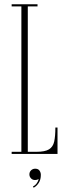

<svg xmlns="http://www.w3.org/2000/svg" viewBox="-20 -720 314 898"><path d="M34.5 0V-10H80V-690H34.5V-700H155.5V-690H110V-10H151Q190.5 -10 209.2 -21.5Q228 -33 233.5 -58Q239 -83 239 -123.5H249V0ZM137.5 158 134 152Q145 147 152 137Q159 127 161 117.5Q153 122 144 122Q132.5 122 125 114.2Q117.5 106.5 117.5 95.5Q117.5 84 125.5 76.5Q133.5 69 144.5 69Q158.5 69 164.8 78Q171 87 171 97.5Q171 120 161.5 135Q152 150 137.5 158Z"/></svg>

Font: Imbue 100pt Thin
Style: Regular
Weight: 100
Designer: Tyler Finck
Foundry: Etcetera Type Company
Version: Version 1.102; ttfautohint (v1.8.3)